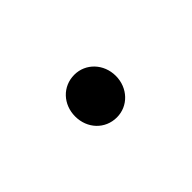

<svg xmlns="http://www.w3.org/2000/svg" viewBox="-9 -677 611 611"><g transform="rotate(-45 296.0 -372.0)"><path d="M295 -276C346 -276 386 -318 386 -372C386 -426 346 -468 295 -468C242 -468 203 -426 203 -372C203 -318 242 -276 295 -276Z"/></g></svg>

Font: Noto Sans JP
Style: Bold
Weight: 700
Designer: Ryoko NISHIZUKA 西塚涼子 (kana, bopomofo & ideographs); Paul D. Hunt (Latin, Greek & Cyrillic); Sandoll Communications 산돌커뮤니
Foundry: Adobe
Version: Version 2.004;hotconv 1.0.118;makeotfexe 2.5.65603